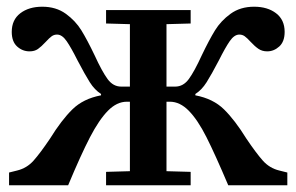

<svg xmlns="http://www.w3.org/2000/svg" viewBox="-20 -552 883 572"><path d="M548 -482 476 -480V-294H502Q526 -294 542.5 -316.5Q559 -339 581 -387Q603 -433 620.5 -461.5Q638 -490 667 -511Q696 -532 737 -532Q777 -532 802.5 -512.5Q828 -493 828 -457Q828 -428 812 -413.5Q796 -399 776 -399Q761 -399 750 -406.5Q739 -414 727 -427Q716 -439 709 -444Q702 -449 693 -449Q678 -449 664.5 -429.5Q651 -410 632 -372Q610 -330 595.5 -307Q581 -284 562 -272V-268Q615 -258 647.5 -226Q680 -194 714 -139Q743 -96 763 -73.5Q783 -51 812 -44L836 -38V0H660Q621 -92 595 -143.5Q569 -195 542.5 -222Q516 -249 486 -249H476V-42L548 -40V0H296V-40L367 -42V-249H358Q328 -249 301.5 -222Q275 -195 248 -143Q221 -91 183 0H7V-38L31 -44Q60 -51 80 -73.5Q100 -96 129 -139Q163 -194 195.5 -226Q228 -258 281 -268V-272Q262 -284 247.5 -307Q233 -330 211 -372Q192 -410 178.5 -429.5Q165 -449 150 -449Q141 -449 134 -444Q127 -439 116 -427Q103 -413 93 -406Q83 -399 68 -399Q47 -399 31 -413.5Q15 -428 15 -457Q15 -493 40.5 -512.5Q66 -532 106 -532Q147 -532 176 -511Q205 -490 222.5 -461.5Q240 -433 262 -387Q284 -339 300.5 -316.5Q317 -294 341 -294H367V-480L296 -482V-522H548Z"/></svg>

Font: Minipax
Style: Bold
Weight: 500
Designer: Raphaël Ronot, Igor Stepanchenko (Cyrillic)
Foundry: steppetype
Version: Version 1.002